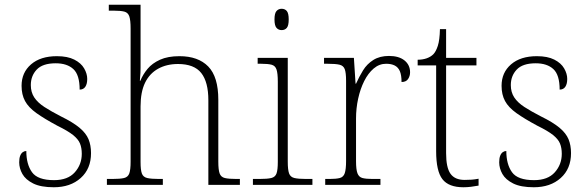

<svg xmlns="http://www.w3.org/2000/svg" viewBox="-20 -780 2480 810"><path d="M207 10Q152 10 120 -6Q88 -22 74.5 -46Q61 -70 61 -95Q61 -112 65 -122.5Q69 -133 76 -138Q83 -143 91 -143Q91 -87 115 -53.5Q139 -20 208 -20Q266 -20 295.5 -53Q325 -86 325 -131Q325 -156 317.5 -174.5Q310 -193 288 -210.5Q266 -228 223 -249Q167 -279 133.5 -303Q100 -327 85.5 -354Q71 -381 71 -418Q71 -474 111 -508.5Q151 -543 220 -543Q265 -543 293.5 -528.5Q322 -514 335 -491.5Q348 -469 348 -447Q348 -426 340 -414Q332 -402 316 -402Q316 -464 289.5 -488.5Q263 -513 215 -513Q160 -513 135 -486.5Q110 -460 110 -421Q110 -391 124.5 -369Q139 -347 167.5 -328.5Q196 -310 237 -289Q288 -264 315.5 -241Q343 -218 353.5 -192.5Q364 -167 364 -134Q364 -68 320.5 -29Q277 10 207 10Z M431 0V-25H453Q487 -25 503.5 -29Q520 -33 525.5 -48.5Q531 -64 531 -98V-659Q531 -695 525.5 -711Q520 -727 504.5 -731Q489 -735 461 -735H439V-760H573V-494Q573 -484 572.5 -473Q572 -462 571 -453Q570 -444 570 -439H572Q583 -466 602.5 -489.5Q622 -513 655 -528Q688 -543 737 -543Q816 -543 858.5 -499.5Q901 -456 901 -359V-98Q901 -64 906.5 -48.5Q912 -33 928.5 -29Q945 -25 978 -25H992V0H859V-357Q859 -434 829 -472Q799 -510 731 -510Q683 -510 647 -490Q611 -470 592 -431Q573 -392 573 -331V-97Q573 -63 578.5 -48Q584 -33 601 -29Q618 -25 651 -25H667V0Z M1047 0V-25H1074Q1108 -25 1124.5 -29Q1141 -33 1146.5 -48Q1152 -63 1152 -97V-435Q1152 -471 1146.5 -487Q1141 -503 1125.5 -507Q1110 -511 1082 -511H1067V-536H1194V-98Q1194 -64 1199.5 -48.5Q1205 -33 1222 -29Q1239 -25 1272 -25H1298V0ZM1168 -653Q1155 -653 1146.5 -662.5Q1138 -672 1138 -698Q1138 -724 1146.5 -733.5Q1155 -743 1168 -743Q1182 -743 1190 -733.5Q1198 -724 1198 -698Q1198 -672 1190 -662.5Q1182 -653 1168 -653Z M1352 0V-25H1370Q1398 -25 1413.5 -29Q1429 -33 1434.5 -49.5Q1440 -66 1440 -101V-439Q1440 -473 1434.5 -488Q1429 -503 1412.5 -507Q1396 -511 1362 -511H1347V-536H1473L1480 -427H1482Q1495 -456 1511.5 -483Q1528 -510 1555 -527Q1582 -544 1621 -544Q1663 -544 1686.5 -525Q1710 -506 1710 -475Q1710 -459 1701.5 -446.5Q1693 -434 1674 -434Q1674 -463 1667 -479.5Q1660 -496 1645.5 -503.5Q1631 -511 1609 -511Q1580 -511 1556.5 -491Q1533 -471 1516.5 -438Q1500 -405 1491 -364Q1482 -323 1482 -280V-100Q1482 -65 1488 -49Q1494 -33 1509 -29Q1524 -25 1552 -25H1585V0Z M1935 10Q1873 10 1846.5 -24Q1820 -58 1820 -142V-504H1742V-528Q1763 -528 1780 -534Q1797 -540 1808 -551Q1819 -562 1827 -586.5Q1835 -611 1836 -657H1862V-536H1990V-504H1862V-134Q1862 -73 1880.5 -47Q1899 -21 1940 -21Q1957 -21 1970 -22Q1983 -23 1999 -26V3Q1983 6 1967 8Q1951 10 1935 10Z M2232 10Q2177 10 2145 -6Q2113 -22 2099.5 -46Q2086 -70 2086 -95Q2086 -112 2090 -122.5Q2094 -133 2101 -138Q2108 -143 2116 -143Q2116 -87 2140 -53.5Q2164 -20 2233 -20Q2291 -20 2320.5 -53Q2350 -86 2350 -131Q2350 -156 2342.5 -174.5Q2335 -193 2313 -210.5Q2291 -228 2248 -249Q2192 -279 2158.5 -303Q2125 -327 2110.5 -354Q2096 -381 2096 -418Q2096 -474 2136 -508.5Q2176 -543 2245 -543Q2290 -543 2318.5 -528.5Q2347 -514 2360 -491.5Q2373 -469 2373 -447Q2373 -426 2365 -414Q2357 -402 2341 -402Q2341 -464 2314.5 -488.5Q2288 -513 2240 -513Q2185 -513 2160 -486.5Q2135 -460 2135 -421Q2135 -391 2149.5 -369Q2164 -347 2192.5 -328.5Q2221 -310 2262 -289Q2313 -264 2340.5 -241Q2368 -218 2378.5 -192.5Q2389 -167 2389 -134Q2389 -68 2345.5 -29Q2302 10 2232 10Z"/></svg>

Font: Noto Serif Bengali ExtraLight
Style: Regular
Weight: 250
Version: Version 2.003